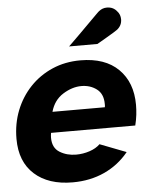

<svg xmlns="http://www.w3.org/2000/svg" viewBox="-53 -772 673 829"><g transform="rotate(-5 283.5 -357.5)"><path d="M229 12Q124 12 63.5 -42.5Q3 -97 3 -196Q3 -262 25.5 -319Q48 -376 89 -419Q130 -462 185.5 -486Q241 -510 307 -510Q414 -510 472 -452.5Q530 -395 530 -298Q530 -277 527.5 -255Q525 -233 519 -209H154Q153 -203 152.5 -198Q152 -193 152 -188Q152 -144 183 -125Q214 -106 254 -106Q284 -106 312.5 -115.5Q341 -125 358 -142L472 -98Q429 -45 367 -16.5Q305 12 229 12ZM168 -299H395Q396 -303 396 -306Q396 -309 396 -313Q396 -357 368 -378Q340 -399 302 -399Q262 -399 222 -374Q182 -349 168 -299ZM264 -574Q264 -574 278.5 -588Q293 -602 314 -623Q335 -644 356 -665Q377 -686 391.5 -700.5Q406 -715 407 -715Q422 -727 441 -727Q469 -727 485 -706Q498 -692 498 -671Q498 -645 477 -628Q475 -626 461 -617.5Q447 -609 430 -599Q413 -589 400 -581.5Q387 -574 387 -574Z"/></g></svg>

Font: Atkinson Hyperlegible
Style: Bold Italic
Weight: 700
Italic angle: -12°
Designer: Elliott Scott, Megan Eiswerth, Linus Boman, Theodore Petrosky
Foundry: Braille Institute
Version: Version 1.006; ttfautohint (v1.8.3)